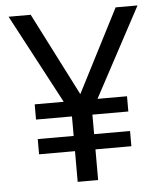

<svg xmlns="http://www.w3.org/2000/svg" viewBox="-52 -759 675 804"><g transform="rotate(-5 286.0 -357.0)"><path d="M285 -365 464 -714H556L355 -339H479V-275H328V-193H479V-129H328V0H242V-129H91V-193H242V-275H91V-339H213L14 -714H107Z"/></g></svg>

Font: Noto Sans Ogham
Style: Regular
Weight: 400
Designer: Monotype Design Team
Foundry: Monotype Imaging Inc.
Version: Version 2.001; ttfautohint (v1.8.4.7-5d5b)